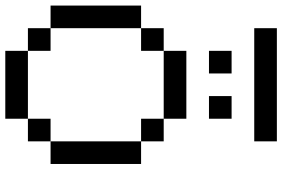

<svg xmlns="http://www.w3.org/2000/svg" viewBox="-186 -854 1040 707"><g transform="rotate(90 333.5 -500.0)"><path d="M0 -166.7V-500H83.3V-166.7ZM166.7 -166.7V-83.3H83.3V-166.7ZM166.7 -83.3H416.7V0H166.7ZM166.7 -583.3V-500H83.3V-583.3ZM166.7 -750V-833.3H250V-750ZM166.7 -666.7H416.7V-583.3H166.7ZM333.3 -750V-833.3H416.7V-750ZM500 -166.7V-83.3H416.7V-166.7ZM500 -583.3V-500H416.7V-583.3ZM500 -500H583.3V-166.7H500ZM500 -1000V-916.7H83.3V-1000Z"/></g></svg>

Font: Galmuri11 Regular
Style: Regular
Weight: 400
Designer: Minseo Lee (Quiple)
Version: Version 2.356;hotconv 1.1.0;makeotfexe 2.6.0 DEVELOPMENT